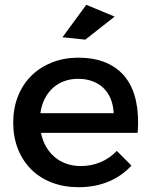

<svg xmlns="http://www.w3.org/2000/svg" viewBox="-20 -775 628 799"><path d="M150.5 -222Q157 -190 171.8 -164.5Q186.5 -139 208 -121Q229.5 -103 256.8 -93.5Q284 -84 316 -84Q360 -84 398.2 -100Q436.5 -116 466 -147L527 -86Q488 -43 432.2 -19.5Q376.5 4 307 4Q245.5 4 195.2 -15.5Q145 -35 109.5 -70.5Q74 -106 54.5 -155.5Q35 -205 35 -265Q35 -325 54.8 -374.5Q74.5 -424 110.2 -459.5Q146 -495 195.5 -514.8Q245 -534.5 304 -535Q374 -535 423.8 -513Q473.5 -491 504 -450.5Q534.5 -410 546.5 -352Q558.5 -294 553 -222ZM305 -447Q273.5 -447 246.5 -437Q219.5 -427 199.2 -408.2Q179 -389.5 165.8 -363.2Q152.5 -337 148 -304H453Q451.5 -337.5 440.5 -364Q429.5 -390.5 410.2 -409Q391 -427.5 364.2 -437.2Q337.5 -447 305 -447ZM339 -755 457 -706 335 -610 240 -620Z"/></svg>

Font: Argentum Sans
Style: Regular
Weight: 400
Designer: Julieta Ulanovsky, Owen Earl, Chris M. Simpson, Rasmus Andersson, Cristiano Sobral
Foundry: The Argentum Sans Project Authors
Version: Version 3.135; ttfautohint (v1.8.4.7-5d5b-dirty)